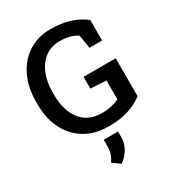

<svg xmlns="http://www.w3.org/2000/svg" viewBox="-228 -849 1122 1238"><g transform="rotate(-30 332.5 -230.0)"><path d="M358.9 10.3Q255.9 10.3 182.4 -34.4Q108.9 -79.1 69.3 -158.4Q29.8 -237.8 29.8 -342.3V-361.3Q29.8 -468.3 69.1 -549.3Q108.4 -630.4 179.2 -675.8Q250 -721.2 344.2 -721.2Q423.3 -721.2 486.8 -700.9Q550.3 -680.7 596.2 -643.1V-491.2H502L486.3 -589.8Q464.8 -606 431.6 -615.2Q398.4 -624.5 354.5 -624.5Q293.9 -624.5 248.5 -591.6Q203.1 -558.6 178 -499.5Q152.8 -440.4 152.8 -362.3V-342.3Q152.8 -226.1 206.8 -156Q260.7 -85.9 361.3 -85.9Q403.8 -85.9 436.3 -93.8Q468.8 -101.6 491.7 -113.3V-253.4L375.5 -260.3V-347.7H614.7V-65.4Q574.2 -33.7 511.5 -11.7Q448.7 10.3 358.9 10.3ZM308.1 260.7 252.4 220.2Q269 196.3 277.1 172.1Q285.2 147.9 285.2 113.8V68.4H391.6V109.4Q391.6 154.8 369.6 193.6Q347.7 232.4 308.1 260.7Z"/></g></svg>

Font: Roboto Slab Medium
Style: Regular
Weight: 500
Designer: Google
Version: Version 2.001; ttfautohint (v1.8.3)